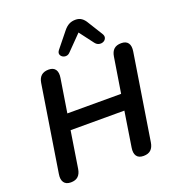

<svg xmlns="http://www.w3.org/2000/svg" viewBox="-166 -1081 1106 1218"><g transform="rotate(-20 386.5 -472.0)"><path d="M103 8Q71 8 57 -12Q43 -32 49 -68L141 -649Q146 -681 164 -697Q182 -713 214 -713Q246 -713 259.5 -693Q273 -673 267 -637L231 -411H594L632 -649Q637 -681 654.5 -697Q672 -713 704 -713Q736 -713 750 -693.5Q764 -674 758 -637L666 -57Q661 -25 643.5 -8.5Q626 8 594 8Q561 8 547.5 -12Q534 -32 540 -68L577 -304H214L175 -57Q170 -25 152.5 -8.5Q135 8 103 8ZM376 -770Q364 -757 349.5 -756Q335 -755 324 -762.5Q313 -770 310.5 -782Q308 -794 319 -808L402 -911Q419 -932 438 -942Q457 -952 482 -952Q506 -952 523 -940Q540 -928 553 -905L612 -810Q623 -793 618.5 -779.5Q614 -766 601 -759.5Q588 -753 572 -756Q556 -759 544 -775L473 -869Z"/></g></svg>

Font: Nunito ExtraLight
Style: Italic
Weight: 200
Italic angle: -9°
Designer: Vernon Adams
Foundry: Vernon Adams
Version: Version 3.602